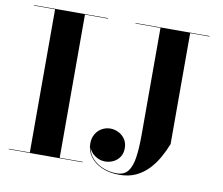

<svg xmlns="http://www.w3.org/2000/svg" viewBox="-83 -852 1141 984"><g transform="rotate(10 487.0 -360.0)"><path d="M17 0V-2.5H126.5V-747.5H17V-750H402V-747.5H282V-2.5H402V0ZM929.5 -750V-747.5H829.5V-170Q815.5 -134.5 795.8 -99Q776 -63.5 748.5 -34.2Q721 -5 683.8 12.8Q646.5 30.5 596.5 30.5Q545.5 30.5 506.5 13.2Q467.5 -4 445.5 -34Q423.5 -64 423.5 -101.5Q423.5 -130 435.8 -151Q448 -172 468.5 -183.5Q489 -195 512.5 -195Q534 -195 554.5 -185Q575 -175 588.5 -155.5Q602 -136 602 -108Q602 -81 589.2 -62.2Q576.5 -43.5 556.5 -33.8Q536.5 -24 512.5 -24Q485.5 -24 460.5 -41.2Q435.5 -58.5 428.5 -83.5Q433.5 -50 456.2 -25.5Q479 -1 512 12.2Q545 25.5 582 25.5Q621 25.5 640.8 0.8Q660.5 -24 667.8 -72.2Q675 -120.5 675 -190V-747.5H545V-750Z"/></g></svg>

Font: Bodoni Moda 72pt
Style: Bold
Weight: 700
Designer: Owen Earl
Foundry: indestructible type
Version: Version 2.004